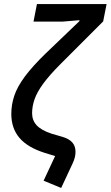

<svg xmlns="http://www.w3.org/2000/svg" viewBox="-20 -760 548 951"><path d="M146 -653 163 -740H508L491 -654L281 -444Q225 -388 194 -345.5Q163 -303 151 -268Q139 -233 139 -199Q139 -164 161.5 -139.5Q184 -115 235 -98L290 -82Q323 -72 338.5 -54Q354 -36 354 -8Q354 6 350.5 20Q347 34 339 51L283 171L196 135L253 13L201 -3Q116 -30 76 -77.5Q36 -125 36 -196Q36 -242 51 -286.5Q66 -331 103.5 -381.5Q141 -432 206 -495L373 -655L374 -660L290 -653Z"/></svg>

Font: IBM Plex Sans Medium
Style: Italic
Weight: 500
Italic angle: -11.31°
Designer: Mike Abbink, Paul van der Laan, Pieter van Rosmalen
Foundry: Bold Monday
Version: Version 3.201